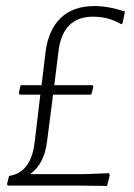

<svg xmlns="http://www.w3.org/2000/svg" viewBox="-20 -612 441 633"><path d="M285 -331 288 -327 281 -300H155L135 -145Q126 -73 82 -40V-38H260L339 -41L342 -35L333 1L249 0H6L3 -5L10 -32Q82 -43 94 -141L113 -300H45L42 -305L48 -331H117L130 -439Q139 -513 180 -552.5Q221 -592 291 -592Q338 -592 392 -574L384 -535L380 -532Q338 -557 287 -557Q187 -557 173 -444L159 -331Z"/></svg>

Font: Alegreya Sans SC Light
Style: Italic
Weight: 300
Italic angle: -7°
Designer: Juan Pablo del Peral
Foundry: Huerta Tipografica
Version: Version 2.007